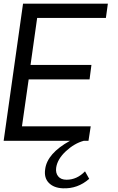

<svg xmlns="http://www.w3.org/2000/svg" viewBox="-22 -770 648 1050"><path d="M557.1 -671.9H181.2L145 -415H478L467.8 -335.9H134.8L98.1 -79.1H474.1L461.9 0H436Q384.3 14.2 338.1 57.1Q292 100.1 285.2 147Q281.2 175.8 296.1 194.3Q311 212.9 341.8 212.9Q398.9 212.9 442.9 167L465.8 208Q402.8 263.2 321.8 259.8Q272 257.8 244.9 230Q217.8 202.1 225.1 154.8Q236.3 68.8 360.8 0H-2L104 -750H567.9Z"/></svg>

Font: Oakes Grotesk
Style: Italic
Weight: 400
Designer: Samuel Oakes
Foundry: Samuel Oakes
Version: Version 1.0 | wf-rip DC20170320